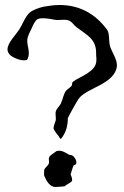

<svg xmlns="http://www.w3.org/2000/svg" viewBox="-20 -739 497 767"><path d="M87 -499C84 -499 80 -498 76 -498C62 -498 48 -503 36 -509C17 -518 10 -530 10 -542C10 -568 43 -599 58 -623C72 -645 79 -670 98 -688C111 -700 137 -708 153 -712C175 -716 197 -719 218 -719C293 -719 358 -688 408 -620C419 -605 413 -571 421 -550C428 -530 447 -503 447 -479V-475C439 -402 324 -388 294 -344C287 -335 251 -269 251 -267C251 -237 244 -210 225 -186L223 -184C220 -184 216 -192 215 -194C210 -200 196 -218 194 -225V-228C194 -237 200 -248 202 -256C203 -259 203 -262 203 -265C203 -272 202 -279 202 -285C202 -288 202 -291 203 -294C206 -305 217 -314 223 -325C230 -340 234 -364 244 -377C251 -384 260 -389 266 -396C269 -401 267 -409 271 -412C300 -435 365 -451 365 -498V-507C364 -514 364 -522 364 -527C364 -584 328 -598 286 -630C274 -639 267 -654 252 -658C246 -660 239 -660 233 -660C225 -660 217 -659 209 -659C204 -659 199 -660 194 -661C184 -663 167 -666 152 -666C142 -666 133 -665 128 -661C119 -654 111 -637 107 -627C100 -611 89 -595 89 -577V-571C90 -556 95 -543 95 -530C95 -521 95 -509 87 -499ZM205 -135C198 -129 184 -121 178 -114C176 -110 175 -107 175 -104C175 -100 176 -96 176 -92C176 -89 176 -87 174 -83C172 -78 157 -66 157 -61C156 -56 156 -51 156 -45C156 -41 156 -36 158 -34C166 -15 180 8 201 8C213 8 230 6 239 5C238 3 263 -10 266 -14C268 -15 268 -18 268 -22C268 -30 262 -41 262 -42C264 -48 271 -73 274 -78C275 -81 280 -80 282 -82C285 -85 285 -88 285 -91C285 -101 276 -114 270 -117C266 -121 261 -118 254 -122C238 -132 227 -137 216 -137C212 -137 209 -136 205 -135Z"/></svg>

Font: Ancial
Style: Regular
Weight: 400
Designer: Daytona Mess (Anne-Dauphine Borione)
Foundry: Daytona Mess (Anne-Dauphine Borione)
Version: Version 1.000;Glyphs 3.2 (3192)